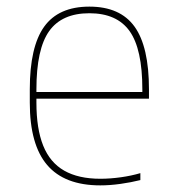

<svg xmlns="http://www.w3.org/2000/svg" viewBox="-20 -550 540 580"><path d="M283 10Q175 10 122.5 -51.5Q70 -113 70 -240V-280Q70 -409 113.5 -469.5Q157 -530 250 -530Q343 -530 386.5 -469.5Q430 -409 430 -280V-252H80V-272H420L410 -262V-280Q410 -402 371.5 -456Q333 -510 250 -510Q167 -510 128.5 -456Q90 -402 90 -280V-240Q90 -161 110.5 -110Q131 -59 174 -34.5Q217 -10 283 -10Q313 -10 345 -14.5Q377 -19 404 -27V-6Q376 1 344 5.5Q312 10 283 10Z"/></svg>

Font: M PLUS Code Latin Thin
Style: Regular
Weight: 250
Designer: Coji Morishita
Foundry: UNDERFOREST DESIGN
Version: Version 1.002; ttfautohint (v1.8.3)